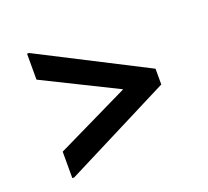

<svg xmlns="http://www.w3.org/2000/svg" viewBox="-95 -691 806 744"><g transform="rotate(-20 308.0 -318.5)"><path d="M92 -62H84V-171L387 -318L84 -468V-575H92L532 -350V-285Z"/></g></svg>

Font: Kufam SemiBold
Style: Regular
Weight: 600
Designer: Wael Morcos, Artur Schmal
Foundry: Original Type
Version: Version 1.300; ttfautohint (v1.8.3)